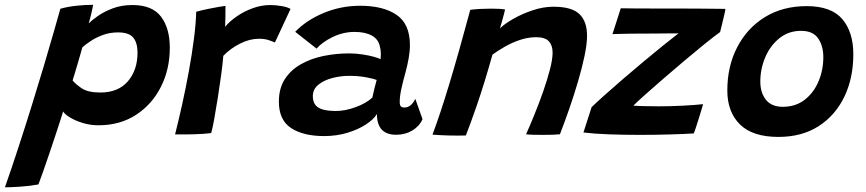

<svg xmlns="http://www.w3.org/2000/svg" viewBox="-118 -558 3608 800"><path d="M-97.5 222.5Q-69.5 143 -40.8 54.8Q-12 -33.5 15.2 -121Q42.5 -208.5 65.8 -287Q89 -365.5 106.5 -426.5Q124 -487.5 133.5 -521.5Q163 -530 199.8 -534Q236.5 -538 270 -538Q267.5 -522.5 262.2 -500.5Q257 -478.5 251.5 -460.5Q264.5 -473.5 290 -491.5Q315.5 -509.5 351.8 -523.2Q388 -537 434 -537Q516.5 -537 553 -488.5Q589.5 -440 589.5 -359.5Q589.5 -270 552.8 -196.8Q516 -123.5 449.2 -79.8Q382.5 -36 292 -36Q258.5 -36 227.2 -45.5Q196 -55 173.8 -68.5Q151.5 -82 145 -93.5Q141.5 -81.5 132.2 -52.8Q123 -24 110.5 13.2Q98 50.5 85 89.2Q72 128 60.5 160.2Q49 192.5 42 210.5Q4.5 217.5 -36.2 220Q-77 222.5 -97.5 222.5ZM300 -172.5Q374.5 -172.5 414.8 -219.2Q455 -266 455 -339Q455 -379.5 437.2 -401.2Q419.5 -423 374 -423Q339.5 -423 310 -412Q280.5 -401 258.8 -386.2Q237 -371.5 225 -360.5Q223 -353 217.5 -333.8Q212 -314.5 205.2 -291.2Q198.5 -268 192.5 -248.8Q186.5 -229.5 184.5 -223Q194.5 -209.5 221 -191Q247.5 -172.5 300 -172.5Z M820 -446.5Q839 -469.5 869.2 -490.2Q899.5 -511 935.5 -524Q971.5 -537 1008.5 -537Q1033 -537 1058 -532.2Q1083 -527.5 1092.5 -520.5L1027.5 -381Q1017.5 -385.5 1001 -391Q984.5 -396.5 960.5 -396.5Q922.5 -396.5 882.5 -376.5Q842.5 -356.5 812.5 -325.5Q810 -294 803.8 -247.8Q797.5 -201.5 789.8 -152.5Q782 -103.5 774.8 -63.2Q767.5 -23 762 -3.5Q730.5 0.5 689.2 1.5Q648 2.5 611.5 2Q625.5 -53.5 640.8 -122Q656 -190.5 669 -261.8Q682 -333 690.2 -397.5Q698.5 -462 699.5 -509Q721 -515 747.2 -520.5Q773.5 -526 794.5 -529.5Q815.5 -533 821.5 -533.5Q821.5 -515.5 821.2 -488.2Q821 -461 820 -446.5Z M1232.5 9Q1146.5 9 1095.2 -24.2Q1044 -57.5 1044 -134.5Q1044 -190 1068.8 -228.2Q1093.5 -266.5 1135.5 -290.2Q1177.5 -314 1229.8 -324.8Q1282 -335.5 1337 -335.5Q1365 -335.5 1392.5 -331.2Q1420 -327 1440.5 -321.2Q1461 -315.5 1467.5 -311Q1469 -321.5 1468.8 -336.2Q1468.5 -351 1465 -363.5Q1459 -394.5 1431.2 -409.8Q1403.5 -425 1359.5 -425Q1312 -425 1268.2 -403.8Q1224.5 -382.5 1201 -355.5L1112 -425.5Q1158 -473.5 1230.2 -503.8Q1302.5 -534 1383 -534Q1479 -534 1534.5 -496Q1590 -458 1590 -370.5Q1590 -345 1584.8 -315.2Q1579.5 -285.5 1571.5 -256Q1562 -222.5 1554.8 -190.2Q1547.5 -158 1547.5 -133.5Q1547.5 -119 1552.5 -114.5Q1557.5 -110 1567 -110Q1595 -110 1612.5 -146L1642.5 -61.5Q1629.5 -32 1600 -14.2Q1570.5 3.5 1532.5 3.5Q1452.5 3.5 1452.5 -83Q1439.5 -61 1407.2 -39.8Q1375 -18.5 1329.8 -4.8Q1284.5 9 1232.5 9ZM1280.5 -95.5Q1320.5 -95.5 1364.5 -111.8Q1408.5 -128 1433.5 -151.5Q1438 -172 1442.5 -191Q1447 -210 1451.5 -225Q1440.5 -229.5 1408.2 -235.8Q1376 -242 1336.5 -242Q1302 -242 1267 -233Q1232 -224 1208.8 -205.2Q1185.5 -186.5 1185.5 -157.5Q1185.5 -124 1208.5 -109.8Q1231.5 -95.5 1280.5 -95.5Z M1823 6.5Q1809 7 1790 7Q1771 7 1751.5 6.5Q1735 6 1714 5Q1693 4 1684 3Q1715.5 -80.5 1753.5 -206Q1791.5 -331.5 1841.5 -517Q1859 -519.5 1882.2 -520.8Q1905.5 -522 1929 -522Q1945.5 -522 1960.5 -521.2Q1975.5 -520.5 1986.5 -518.5Q1985.5 -514 1981.8 -499.2Q1978 -484.5 1973.2 -467.5Q1968.5 -450.5 1965 -439.5Q1984 -458.5 2020.8 -479.5Q2057.5 -500.5 2101.8 -515.2Q2146 -530 2188 -530Q2264 -530 2296 -499.5Q2328 -469 2328 -409Q2328 -374.5 2317.5 -324.5Q2307 -274.5 2290.2 -217.8Q2273.5 -161 2253.8 -104.2Q2234 -47.5 2215 1.5Q2192 4 2146 4Q2123.5 4 2103.8 3.5Q2084 3 2074 1.5Q2089.5 -33 2108.5 -79.8Q2127.5 -126.5 2144.8 -175.5Q2162 -224.5 2173.2 -267.8Q2184.5 -311 2184.5 -339Q2184.5 -369 2168.8 -386Q2153 -403 2116 -403Q2081.5 -403 2047.2 -391.2Q2013 -379.5 1983.8 -362.5Q1954.5 -345.5 1934 -330.5Q1900 -209.5 1869.8 -122Q1839.5 -34.5 1823 6.5Z M2772.5 -2Q2732 0.5 2672.5 2.2Q2613 4 2550 4Q2483.5 4 2420.2 1.8Q2357 -0.5 2313 -6L2347 -111.5Q2365 -129 2399.2 -159.8Q2433.5 -190.5 2476 -227.2Q2518.5 -264 2562.8 -300.8Q2607 -337.5 2645.5 -368.8Q2684 -400 2709 -419Q2698 -419 2669.8 -418.8Q2641.5 -418.5 2607.8 -418.2Q2574 -418 2546.5 -418Q2521.5 -418 2497 -417.5Q2472.5 -417 2455 -416.5Q2437.5 -416 2434 -416L2468.5 -523.5Q2488 -523 2527.2 -522.8Q2566.5 -522.5 2614 -522.5Q2661.5 -522.5 2706 -522.5Q2755 -522.5 2808.8 -522Q2862.5 -521.5 2904.5 -521Q2904.5 -516.5 2899.8 -496.2Q2895 -476 2889.8 -454.2Q2884.5 -432.5 2882.5 -424.5Q2856 -405.5 2816.5 -373.5Q2777 -341.5 2732 -303.5Q2687 -265.5 2644.5 -228.8Q2602 -192 2569 -162.5Q2536 -133 2521 -118Q2532.5 -116.5 2564.5 -115.8Q2596.5 -115 2627 -115Q2677 -115 2729.2 -117.8Q2781.5 -120.5 2811.5 -124Q2810.5 -119 2805.2 -102Q2800 -85 2793.5 -64Q2787 -43 2781.2 -25.5Q2775.5 -8 2772.5 -2Z M3125.5 12.5Q3018 12.5 2965.2 -39.5Q2912.5 -91.5 2912.5 -181Q2912.5 -282 2953.8 -361.5Q2995 -441 3069.2 -486.8Q3143.5 -532.5 3243 -532.5Q3345.5 -532.5 3391.5 -478.5Q3437.5 -424.5 3437.5 -332Q3437.5 -232.5 3400 -154.8Q3362.5 -77 3292.8 -32.2Q3223 12.5 3125.5 12.5ZM3143.5 -113Q3197 -113 3234.8 -142.2Q3272.5 -171.5 3292.5 -218.8Q3312.5 -266 3312.5 -320Q3312.5 -367 3290.8 -398.2Q3269 -429.5 3220 -429.5Q3167.5 -429.5 3129.2 -398.5Q3091 -367.5 3070.5 -319.2Q3050 -271 3050 -218Q3050 -172 3073.2 -142.5Q3096.5 -113 3143.5 -113Z"/></svg>

Font: Grandstander SemiBold
Style: Italic
Weight: 600
Italic angle: -15°
Designer: Tyler Finck
Foundry: Etcetera Type Co
Version: Version 1.200; ttfautohint (v1.8.3)